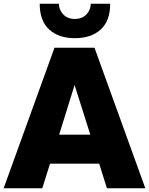

<svg xmlns="http://www.w3.org/2000/svg" viewBox="-42 -1005 796 1025"><path d="M357.5 -801.2Q271.2 -801.2 220.6 -847.5Q170 -893.8 170 -985H272.5Q272.5 -952.5 295.6 -928.1Q318.8 -903.8 357.5 -903.8Q396.2 -903.8 419.4 -928.1Q442.5 -952.5 442.5 -985H546.2Q546.2 -893.8 495.6 -847.5Q445 -801.2 357.5 -801.2ZM528.8 0 487.5 -131.2H225L183.8 0H-22.5L248.8 -750H462.5L733.8 0ZM273.8 -286.2H440L356.2 -551.2Z"/></svg>

Font: Now Alt Black
Style: Regular
Weight: 900
Designer: Alfredo Marco Pradil
Foundry: Alfredo Marco Pradil
Version: Version 1.002;PS 001.002;hotconv 1.0.88;makeotf.lib2.5.64775